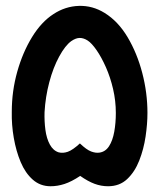

<svg xmlns="http://www.w3.org/2000/svg" viewBox="-20 -646 553 668"><path d="M156 2Q120 2 94 -21Q68 -44 52 -82Q36 -120 28 -166Q20 -212 21 -257Q21 -329 40 -396.5Q59 -464 91.5 -517Q124 -570 166 -597Q207 -624 254.5 -625.5Q302 -627 344 -601Q391 -572 424 -516.5Q457 -461 475 -392Q493 -323 493 -253Q493 -215 486.5 -171Q480 -127 464.5 -87.5Q449 -48 422.5 -23Q396 2 356 2Q332 2 309 -6.5Q286 -15 259 -34Q229 -14 204.5 -6Q180 2 156 2ZM326 -115Q347 -118 359.5 -137.5Q372 -157 377.5 -187.5Q383 -218 383 -253Q383 -295 373.5 -336Q364 -377 348.5 -412Q333 -447 316 -471.5Q299 -496 285 -505Q271 -514 257.5 -514Q244 -514 228 -503Q207 -488 186 -449.5Q165 -411 151.5 -360Q138 -309 135 -256Q134 -224 138 -194Q142 -164 153.5 -143Q165 -122 184 -116Q199 -112 216 -118Q233 -124 258 -147Q281 -125 297 -119Q313 -113 326 -115Z"/></svg>

Font: Mada SemiBold
Style: Regular
Weight: 600
Designer: Khaled Hosny
Version: Version 1.5